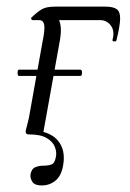

<svg xmlns="http://www.w3.org/2000/svg" viewBox="-20 -406 393 580"><path d="M37.2 -176.6Q33.2 -176.6 33.2 -186.1Q33.2 -195.6 37.2 -195.6H222.8Q227.8 -195.6 227.8 -186.1Q227.8 -176.6 222.8 -176.6ZM161.2 -285.6 109.8 0 68.4 -12.6Q127.4 -12.2 153.4 17Q179.4 46.2 170.6 94.2Q165.4 124.8 147.7 139.5Q130 154.2 106.4 154.2Q85 154.2 78 143.6Q71 133 72 121.6Q75 104 86.4 99.3Q97.8 94.6 108.4 94.6Q129.2 94.6 138 89.5Q146.8 84.4 149.6 63Q151 51 145.2 36.6Q139.4 22.2 121.3 11.1Q103.2 0 66.8 0Q61 0 59.2 -3Q57.4 -6 57.4 -8Q57.4 -12 62.5 -30Q67.6 -48 71.6 -74L108.6 -280.6Q116.4 -318.4 113.4 -331.8Q110.4 -345.2 98.4 -345.2H78.2Q76.2 -345.2 74.7 -348.2Q73.2 -351.2 74.2 -352.2Q94.4 -371.6 107.8 -378.8Q121.2 -386 147.4 -386H298Q322 -386 332.7 -378.2Q343.4 -370.4 342.9 -348.8Q342.4 -327.2 331.8 -284.2Q330.8 -280.4 324.8 -280.9Q318.8 -281.4 319.8 -285.4Q325.4 -305.6 320.2 -318.8Q315 -332 304.8 -338.6Q294.6 -345.2 283.6 -345.2H119.2L119.6 -369Q146 -369 157.1 -347.9Q168.2 -326.8 161.2 -285.6Z"/></svg>

Font: Cormorant Infant Light
Style: Italic
Weight: 300
Italic angle: -10°
Designer: Christian Thalmann (Catharsis Fonts)
Foundry: Catharsis Fonts
Version: Version 4.001